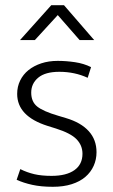

<svg xmlns="http://www.w3.org/2000/svg" viewBox="-20 -710 436 738"><path d="M317 -411Q267 -434 208 -434Q154 -434 127 -411.5Q100 -389 100 -354Q100 -319 123 -300.5Q146 -282 204 -265L234 -256Q291 -239 321 -206Q351 -173 351 -125Q351 -97 340 -72.5Q329 -48 308 -30Q287 -12 255.5 -2Q224 8 183 8Q138 8 104 0.5Q70 -7 44 -19L58 -60Q84 -47 112 -40.5Q140 -34 178 -34Q235 -34 266 -56Q297 -78 297 -119Q297 -151 274.5 -174.5Q252 -198 195 -216L163 -226Q46 -263 46 -349Q46 -377 57.5 -400.5Q69 -424 89.5 -440.5Q110 -457 138.5 -466.5Q167 -476 202 -476Q234 -476 268 -471Q302 -466 330 -452ZM342 -556H286L202 -652L114 -556H57L177 -690H226Z"/></svg>

Font: Mukta Malar ExtraLight
Style: Regular
Weight: 275
Designer: Aadarsh Rajan, Girish Dalvi, Yashodeep Gholap
Foundry: Ek Type
Version: Version 2.538;PS 1.000;hotconv 16.6.51;makeotf.lib2.5.65220;